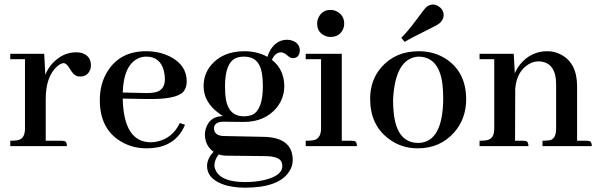

<svg xmlns="http://www.w3.org/2000/svg" viewBox="-20 -660 2713 867"><path d="M257.8 -24.4H186.5V-212.9Q186.5 -314.5 238.3 -360.4Q253.9 -374 266.6 -375Q280.3 -375 293.9 -351.6Q310.5 -322.3 327.1 -316.4Q334 -314.5 341.8 -314.5Q376 -314.5 387.7 -346.7Q390.6 -355.5 390.6 -364.3Q390.6 -410.2 344.7 -421.9Q334 -423.8 323.2 -423.8Q264.6 -423.8 217.8 -375Q196.3 -351.6 184.6 -322.3L179.7 -417H26.4V-392.6H92.8V-80.1Q92.8 -36.1 64.5 -28.3Q51.8 -24.4 26.4 -24.4V0H282.2Q282.2 -21.5 269.5 -23.4Q264.6 -24.4 257.8 -24.4Z M640.6 -404.3Q703.1 -404.3 719.7 -340.8Q724.6 -322.3 724.6 -302.7Q724.6 -254.9 684.6 -244.1Q662.1 -238.3 621.1 -240.2L534.2 -242.2Q538.1 -367.2 606.4 -397.5Q622.1 -404.3 640.6 -404.3ZM815.4 -96.7 792 -104.5Q759.8 -37.1 692.4 -21.5Q676.8 -17.6 661.1 -17.6Q539.1 -17.6 534.2 -212.9Q534.2 -213.9 534.2 -214.8L640.6 -212.9Q774.4 -210 807.6 -245.1Q823.2 -263.7 823.2 -292Q823.2 -365.2 750 -403.3Q701.2 -428.7 639.6 -428.7Q523.4 -428.7 466.8 -339.8Q430.7 -283.2 430.7 -208Q430.7 -78.1 525.4 -21.5Q577.1 9.8 642.6 9.8Q752.9 9.8 801.8 -69.3Q809.6 -83 815.4 -96.7Z M996.1 -270.5Q996.1 -377.9 1046.9 -398.4Q1062.5 -404.3 1082 -404.3Q1149.4 -404.3 1162.1 -332Q1167 -306.6 1167 -271.5Q1167 -164.1 1119.1 -141.6Q1102.5 -134.8 1081.1 -134.8Q1013.7 -134.8 1000 -210.9Q996.1 -235.4 996.1 -270.5ZM1084 -428.7Q985.4 -428.7 932.6 -365.2Q899.4 -325.2 899.4 -270.5Q899.4 -198.2 969.7 -147.5Q978.5 -140.6 987.3 -135.7Q929.7 -135.7 911.1 -84Q905.3 -68.4 905.3 -51.8Q906.2 -2 944.3 25.4Q915 56.6 915 89.8Q915 143.6 980.5 169.9Q1024.4 187.5 1085.9 187.5Q1239.3 187.5 1286.1 114.3Q1301.8 90.8 1301.8 63.5Q1301.8 -27.3 1200.2 -40Q1186.5 -42 1173.8 -42L986.3 -45.9Q947.3 -48.8 946.3 -80.1Q946.3 -103.5 974.6 -109.4Q981.4 -110.4 987.3 -110.4L1078.1 -109.4H1081.1Q1175.8 -109.4 1229.5 -173.8Q1263.7 -216.8 1263.7 -272.5Q1262.7 -346.7 1208 -389.6Q1221.7 -422.9 1249 -423.8Q1261.7 -423.8 1279.3 -408.2Q1291 -397.5 1301.8 -397.5Q1328.1 -397.5 1333 -423.8Q1334 -427.7 1334 -430.7Q1334 -462.9 1302.7 -475.6Q1290 -480.5 1276.4 -480.5Q1229.5 -480.5 1201.2 -434.6Q1192.4 -419.9 1187.5 -403.3Q1141.6 -428.7 1084 -428.7ZM1085.9 162.1Q979.5 162.1 954.1 109.4Q948.2 97.7 948.2 85Q949.2 60.5 967.8 37.1Q984.4 43 1003.9 43L1173.8 44.9Q1242.2 44.9 1252 73.2Q1254.9 81.1 1254.9 89.8Q1254.9 133.8 1171.9 153.3Q1132.8 162.1 1085.9 162.1Z M1567.4 -24.4H1523.4V-417H1360.4V-392.6H1429.7V-80.1Q1429.7 -36.1 1398.4 -27.3Q1384.8 -24.4 1360.4 -24.4V0H1591.8Q1591.8 -21.5 1579.1 -23.4Q1574.2 -24.4 1567.4 -24.4ZM1534.2 -553.7Q1534.2 -590.8 1501 -608.4Q1487.3 -615.2 1472.7 -615.2Q1435.5 -615.2 1418.9 -582Q1412.1 -568.4 1412.1 -553.7Q1412.1 -514.6 1446.3 -499Q1459 -493.2 1472.7 -493.2Q1511.7 -493.2 1528.3 -526.4Q1534.2 -539.1 1534.2 -553.7Z M1754.9 -210Q1764.6 -396.5 1868.2 -404.3Q1960.9 -404.3 1977.5 -283.2Q1981.4 -252 1981.4 -213.9Q1979.5 -16.6 1869.1 -14.6Q1771.5 -14.6 1757.8 -151.4Q1754.9 -177.7 1754.9 -210ZM1871.1 -428.7Q1766.6 -428.7 1703.1 -357.4Q1651.4 -298.8 1651.4 -213.9Q1651.4 -95.7 1735.4 -33.2Q1792 9.8 1866.2 9.8Q1967.8 9.8 2031.2 -62.5Q2085 -124 2085 -211.9Q2085 -330.1 1999 -390.6Q1943.4 -428.7 1871.1 -428.7ZM1966.8 -556.6Q1982.4 -572.3 1983.4 -589.8Q1983.4 -619.1 1956.1 -633.8Q1945.3 -639.6 1934.6 -639.6Q1918 -638.7 1905.3 -627.9Q1895.5 -619.1 1856.4 -565.4Q1823.2 -520.5 1792 -489.3L1807.6 -470.7Q1833 -487.3 1922.9 -531.2Q1955.1 -546.9 1966.8 -556.6Z M2341.8 -24.4H2305.7L2306.6 -259.8Q2313.5 -338.9 2369.1 -371.1Q2389.6 -382.8 2411.1 -382.8Q2469.7 -382.8 2486.3 -324.2Q2491.2 -304.7 2491.2 -283.2V-80.1Q2491.2 -37.1 2467.8 -28.3Q2454.1 -24.4 2429.7 -24.4V0H2652.3Q2652.3 -21.5 2639.6 -23.4Q2634.8 -24.4 2627.9 -24.4H2585.9V-270.5Q2585.9 -375 2513.7 -413.1Q2485.4 -428.7 2451.2 -428.7Q2378.9 -428.7 2330.1 -371.1Q2314.5 -351.6 2304.7 -329.1L2299.8 -417H2145.5V-392.6H2211.9V-80.1Q2211.9 -36.1 2183.6 -28.3Q2169.9 -24.4 2145.5 -24.4V0H2366.2Q2366.2 -21.5 2353.5 -23.4Q2348.6 -24.4 2341.8 -24.4Z"/></svg>

Font: Abhaya Libre SemiBold
Style: Regular
Weight: 600
Designer: Pushpananda Ekanayake, Sol Matas, Pathum Egodawatta
Foundry: Mooniak
Version: Version 1.050 ; ttfautohint (v1.6)